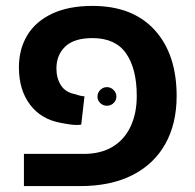

<svg xmlns="http://www.w3.org/2000/svg" viewBox="-20 -630 659 650"><path d="M61 0V-109H264Q321 -109 361 -133Q401 -157 422 -201.5Q443 -246 443 -305Q443 -397 407 -449Q371 -501 293 -501Q231 -501 201 -472.5Q171 -444 171 -398Q171 -365 186.5 -341Q202 -317 235 -311Q243 -308 251.5 -306Q260 -304 266 -304L255 -208Q243 -206 227 -207.5Q211 -209 186 -214Q119 -226 81.5 -276Q44 -326 44 -402Q44 -463 72 -510Q100 -557 156 -583.5Q212 -610 293 -610Q429 -610 503.5 -528.5Q578 -447 578 -305Q578 -211 539.5 -142.5Q501 -74 428 -37Q355 0 251 0ZM342 -272Q329 -272 319.5 -281Q310 -290 310 -303Q310 -316 319.5 -325.5Q329 -335 342 -335Q355 -335 364.5 -325.5Q374 -316 374 -303Q374 -290 364.5 -281Q355 -272 342 -272Z"/></svg>

Font: Noto Sans Hebrew Thin SemiBold
Style: Regular
Weight: 600
Version: Version 3.001